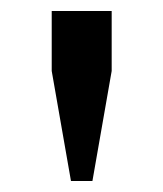

<svg xmlns="http://www.w3.org/2000/svg" viewBox="-20 -768 297 349"><path d="M74 -639V-748H183V-639L148 -439H109Z"/></svg>

Font: IBM Plex Serif SmBld
Style: Regular
Weight: 600
Designer: Mike Abbink, Paul van der Laan, Pieter van Rosmalen
Foundry: Bold Monday
Version: Version 3.001